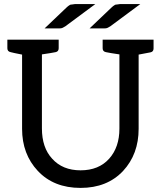

<svg xmlns="http://www.w3.org/2000/svg" viewBox="-20 -910 789 939"><path d="M731 -716V-673Q731 -657 716 -654L658 -643V-280Q658 -156 582 -74Q504 9 374 9Q243 9 165 -74Q88 -156 88 -280V-643Q42 -652 32 -655Q16 -658 16 -674V-716H267V-674Q267 -658 252 -655Q233 -651 185 -644V-282Q185 -188 235 -134Q286 -77 374 -77Q463 -77 514 -134Q564 -190 564 -281V-644Q516 -651 498 -655Q482 -658 482 -674V-716ZM299 -781 284 -773Q280 -771 267 -771H198L304 -872Q310 -878 313 -880L322 -886Q325 -888 332 -888L346 -890H446ZM519 -781 504 -773Q500 -771 487 -771H418L524 -872Q530 -878 533 -880L542 -886Q545 -888 552 -888L566 -890H666Z"/></svg>

Font: Aleo
Style: Regular
Weight: 400
Designer: Alessio Laiso
Version: Version 1.1